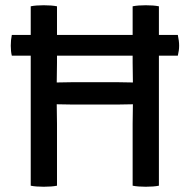

<svg xmlns="http://www.w3.org/2000/svg" viewBox="-20 -707 723 731"><path d="M196 -310 197 -236V0Q177 4 146.5 4Q116 4 97 0V-495H25Q21 -511 21 -533Q21 -555 25 -574H97V-683Q116 -687 146.5 -687Q177 -687 197 -683V-574H485V-683Q505 -687 535 -687Q565 -687 585 -683V-574H657Q662 -551 662 -533Q662 -515 657 -495H585V0Q565 4 535 4Q505 4 485 0V-236L486 -310L429 -309H254ZM196 -393 254 -394H429L486 -393L485 -468V-495H197V-468Z"/></svg>

Font: Signika Negative
Style: Regular
Weight: 400
Designer: Anna Giedrys
Foundry: Anna Giedrys
Version: Version 1.001